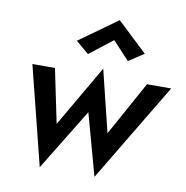

<svg xmlns="http://www.w3.org/2000/svg" viewBox="-85 -830 918 947"><g transform="rotate(10 373.5 -356.5)"><path d="M429 -646 313 -556 248 -611 439 -748 589 -606 513 -556ZM52 -460H165L221 -190L400 -498L476 -188L626 -460H747L450 35L365 -274L176 35Z"/></g></svg>

Font: Jost* Medium
Style: Italic
Weight: 500
Italic angle: -10°
Version: Version 3.7